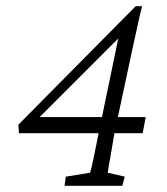

<svg xmlns="http://www.w3.org/2000/svg" viewBox="-20 -597 538 617"><path d="M347.7 -168.9Q340.8 -126 334.5 -91.3Q328.1 -56.6 326.2 -42L380.9 -29.3L373 0H187.5L191.4 -29.3L269.5 -42Q274.4 -57.6 281.2 -90.8Q288.1 -124 296.9 -168.9L367.2 -507.8L395.5 -508.8L86.9 -200.2L97.7 -220.7H448.2L438.5 -168.9H41L39.1 -196.3L416 -577.1H436.5Q427.7 -542 420.9 -509.3Q414.1 -476.6 406.2 -442.4Z"/></svg>

Font: Crimson Pro ExtraLight
Style: Italic
Weight: 250
Italic angle: -12°
Designer: Jacques Le Bailly
Foundry: Baron von Fonthausen
Version: Version 1.003